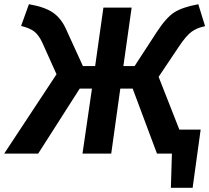

<svg xmlns="http://www.w3.org/2000/svg" viewBox="-57 -728 992 910"><path d="M694.8 -363.8 793 -113.8H894L856 162.1H752.9L757.8 0H687L571.8 -308.1H513.2L470.2 0H334L378.9 -308.1H320.8L124 0H-37.1L210.9 -376L144 -524.9Q127.4 -561 106 -578.1Q84.5 -595.2 43 -605L80.1 -708Q155.3 -695.3 194.8 -667.7Q234.4 -640.1 257.8 -585.9L335.9 -415H394L433.1 -691.9H566.9L527.8 -415H581.1L686 -576.2Q731 -645 769 -669.4Q807.1 -693.8 882.8 -708L915 -604Q876.5 -596.2 851.1 -577.6Q825.7 -559.1 792 -508.8Z"/></svg>

Font: FiraGO SemiBold
Style: Italic
Weight: 600
Italic angle: -8°
Designer: bBox Type GmbH
Foundry: bBox Type GmbH
Version: Version 1.001;PS 001.001;hotconv 1.0.88;makeotf.lib2.5.64775